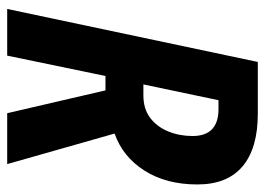

<svg xmlns="http://www.w3.org/2000/svg" viewBox="-124 -630 754 547"><g transform="rotate(90 253.5 -357.0)"><path d="M6 0 157 -714H304Q403 -714 454.5 -670.5Q506 -627 506 -542Q506 -453 466.5 -391Q427 -329 361 -306L448 0H303L238 -280H197L139 0ZM252 -388Q291 -388 316.5 -407.5Q342 -427 355 -459Q368 -491 368 -528Q368 -602 291 -602H266L221 -388Z"/></g></svg>

Font: Noto Sans Condensed
Style: Bold Italic
Weight: 700
Width: 3
Italic angle: -12°
Designer: Monotype Design Team
Foundry: Monotype Imaging Inc.
Version: Version 2.013; ttfautohint (v1.8.4.7-5d5b)